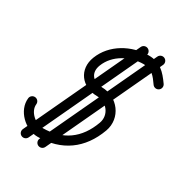

<svg xmlns="http://www.w3.org/2000/svg" viewBox="-141 -670 760 799"><g transform="rotate(30 239.0 -270.5)"><path d="M395 -549.9C395 -549.9 395 -549.9 395 -549.9C310.4 -369.6 225.9 -189.2 141.3 -8.9C136.4 1.6 140.9 14.1 151.4 19C161.9 23.9 174.4 19.4 179.4 8.9C179.4 8.9 179.4 8.9 179.4 8.9C263.9 -171.4 348.5 -351.7 433 -532C437.9 -542.5 433.4 -555 422.9 -560C412.4 -564.9 399.9 -560.4 395 -549.9ZM315 -549.9C315 -549.9 315 -549.9 315 -549.9C230.4 -369.6 145.9 -189.2 61.3 -8.9C56.4 1.6 60.9 14.1 71.4 19C81.9 23.9 94.4 19.4 99.4 8.9C99.4 8.9 99.4 8.9 99.4 8.9C183.9 -171.4 268.5 -351.7 353 -532C357.9 -542.5 353.4 -555 342.9 -560C332.4 -564.9 319.9 -560.4 315 -549.9ZM469.4 -435.5C478.9 -442.1 481.2 -455.3 474.5 -464.7C445.2 -506.1 417.4 -536.3 362 -536.3C279.9 -536.3 197.3 -491.5 166.6 -412.7C139.2 -342.5 185.5 -282.8 259 -282C306.2 -281.5 342.2 -238.4 325.3 -191.9C292 -100.6 226.9 -53.7 130.1 -53.7C95.2 -53.7 53.6 -89.1 57.9 -126.2C59.3 -137.8 51 -148.2 39.5 -149.5C28 -150.8 17.5 -142.6 16.2 -131.1C16.2 -131.1 16.2 -131.1 16.2 -131.1C9 -68.9 70.2 -11.7 130.1 -11.7C244.5 -11.7 325.5 -69.7 364.8 -177.5C391.5 -251 335.6 -323.2 259.5 -324C215.4 -324.5 188.9 -354.3 205.8 -397.5C230.1 -460 297.3 -494.3 362 -494.3C402.4 -494.3 419.3 -470 440.2 -440.5C446.9 -431 460 -428.8 469.4 -435.5Z"/></g></svg>

Font: FRB American Cursive Guidelines Medium
Style: Italic
Weight: 500
Italic angle: -25°
Version: Version 2.0;Modular Font Editor K font №1